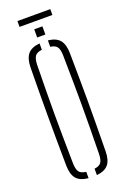

<svg xmlns="http://www.w3.org/2000/svg" viewBox="-181 -1021 712 1082"><g transform="rotate(-20 175.0 -480.5)"><path d="M151 4Q102 -0.5 80 -26.2Q58 -52 57 -105Q56 -191.5 55.5 -263.8Q55 -336 55 -403.2Q55 -470.5 55.5 -541Q56 -611.5 57 -694Q58 -747.5 80 -773.5Q102 -799.5 151 -804V-766Q120.5 -762.5 109.2 -746.5Q98 -730.5 97 -694Q95.5 -606.5 94.8 -537.5Q94 -468.5 94 -404.2Q94 -340 94.8 -268.8Q95.5 -197.5 97 -105Q98 -68.5 109.2 -53Q120.5 -37.5 151 -34ZM201 4V-34.5Q230.5 -38 241.5 -53.8Q252.5 -69.5 253 -105Q254.5 -194.5 255.2 -264.8Q256 -335 256 -399.2Q256 -463.5 255.2 -533.8Q254.5 -604 253 -694Q252.5 -729.5 241.5 -745.8Q230.5 -762 201 -765.5V-804Q249 -799 270.8 -772.8Q292.5 -746.5 293 -694Q294 -611.5 294.8 -541Q295.5 -470.5 295.5 -403.2Q295.5 -336 294.8 -263.8Q294 -191.5 293 -105Q292.5 -52.5 270.8 -26.8Q249 -1 201 4ZM150 -840V-889H199V-840ZM77 -965H274V-930H77Z"/></g></svg>

Font: Big Shoulders Stencil Text SC Thin
Style: Regular
Weight: 100
Designer: Patric King
Foundry: XO Type Co
Version: Version 2.001